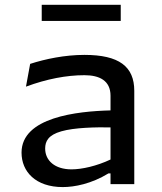

<svg xmlns="http://www.w3.org/2000/svg" viewBox="-20 -748 660 780"><path d="M525.5 0V-379C525.5 -478 463.5 -525 323 -525C243.5 -525 164.5 -508.5 102.5 -488.5L85.5 -396C170.5 -427.5 250.5 -442.5 323 -442.5C383.5 -442.5 429 -421 429 -359V-299.5C293.5 -296 67.5 -272 67.5 -128C67.5 -50.5 125 12 235 12C283 12 352 -1.5 420.5 -43.5H429V0ZM470.5 -728.5H149.5V-663H470.5ZM163.5 -144.5C163.5 -174.5 176.5 -199.5 229 -214.5C282.5 -230 370 -231.5 429 -230.5V-100C373 -73.5 313 -60 270.5 -60C203 -60 163.5 -95.5 163.5 -144.5Z"/></svg>

Font: Monaspace Argon
Style: Regular
Weight: 400
Designer: Riley Cran & the Lettermatic Team
Foundry: Lettermatic
Version: Version 1.200 (Monaspace Argon)